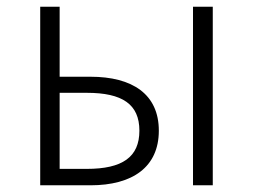

<svg xmlns="http://www.w3.org/2000/svg" viewBox="-20 -553 754 573"><path d="M100 0H250C375 0 454 -54 454 -163C454 -272 375 -324 250 -324H158V-533H100ZM158 -49V-276H239C345 -276 396 -242 396 -163C396 -84 345 -49 239 -49ZM556 0H615V-533H556Z"/></svg>

Font: Noto Sans T Chinese Light
Style: Regular
Weight: 300
Designer: Ryoko NISHIZUKA (kana & ideographs); Paul D. Hunt (Latin, Greek & Cyrillic); Wenlong ZHANG (bopomofo); Sandoll Communica
Foundry: Adobe Systems Incorporated
Version: Version 1.000;PS 1;hotconv 1.0.78;makeotf.lib2.5.61930